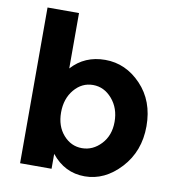

<svg xmlns="http://www.w3.org/2000/svg" viewBox="-83 -817 832 901"><g transform="rotate(10 333.0 -367.0)"><path d="M221 -71V0H71V-742H221V-478Q283 -547 381 -547Q479 -547 552 -470.5Q625 -394 625 -274Q625 -154 550 -73Q475 8 379.5 8Q284 8 221 -71ZM219 -268.5Q219 -203 255.5 -161.5Q292 -120 344 -120Q396 -120 435 -161.5Q474 -203 474 -268Q474 -333 436 -377Q398 -421 345 -421Q292 -421 255.5 -377.5Q219 -334 219 -268.5Z"/></g></svg>

Font: Montserrat Alternates
Style: Bold
Weight: 700
Version: Version 2.001